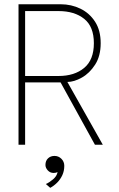

<svg xmlns="http://www.w3.org/2000/svg" viewBox="-20 -680 561 902"><path d="M67 -660H265Q315 -660 357.8 -639.2Q400.5 -618.5 426.8 -577.8Q453 -537 453 -477Q453 -417 427 -376.5Q401 -336 364.5 -315.5Q328 -295 296.5 -295L463 0H426L264.5 -293H98V0H67ZM98 -323H255Q330 -323 375.5 -361Q421 -399 421 -477Q421 -555 375.5 -591.5Q330 -628 255 -628H98ZM236 52.5Q255 52.5 268.5 66Q282 79.5 282 99Q282 123 272.8 143Q263.5 163 248.5 178Q233.5 193 216 202.5L195.5 184.5Q211.5 177.5 229.2 162.5Q247 147.5 250.5 128.5Q242 132.5 232 132.5Q215.5 132.5 204.5 120.5Q193.5 108.5 193.5 95Q193.5 75.5 205.5 64Q217.5 52.5 236 52.5Z"/></svg>

Font: League Spartan Extralight
Style: Regular
Weight: 200
Foundry: The League of Moveable Type
Version: Version 2.300; ttfautohint (v1.8.3)